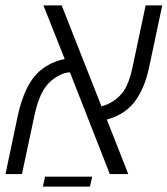

<svg xmlns="http://www.w3.org/2000/svg" viewBox="-40 -650 625 717"><path d="M-19.5 0 26.9 -220.2Q35.6 -259.3 49.1 -294.2Q62.5 -329.1 82 -356Q103 -384.8 134 -403.6Q165 -422.4 201.7 -429.7L122.1 -629.9H190.4L338.9 -252.9Q354 -256.3 367.7 -263.7Q403.8 -282.2 423.6 -312.7Q443.4 -343.3 455.1 -399.9L503.9 -629.9H565.9L517.1 -399.9Q509.8 -365.2 499.5 -337.9Q489.3 -310.5 471.7 -282.7Q433.1 -223.1 358.9 -203.6L439 0H370.1L221.2 -379.9Q200.7 -379.4 179.2 -367.2Q143.1 -348.6 122.1 -313.2Q101.1 -277.8 88.9 -220.2L42 0ZM120.1 46.9 128.4 9.8H304.2L295.9 46.9Z"/></svg>

Font: Open Sans Light
Style: Italic
Weight: 300
Italic angle: -12°
Designer: Monotype Design Team
Foundry: Monotype Imaging Inc.
Version: Version 3.003; ttfautohint (v1.8.4)